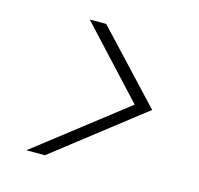

<svg xmlns="http://www.w3.org/2000/svg" viewBox="-77 -666 653 631"><g transform="rotate(15 250.0 -350.5)"><path d="M64 -116 369 -353 154 -585H210L429 -351L127 -116Z"/></g></svg>

Font: DM Sans ExtraLight
Style: Italic
Weight: 250
Italic angle: -10°
Designer: Colophon Foundry, Jonny Pinhorn
Foundry: Colophon Foundry
Version: Version 4.004;gftools[0.9.30]